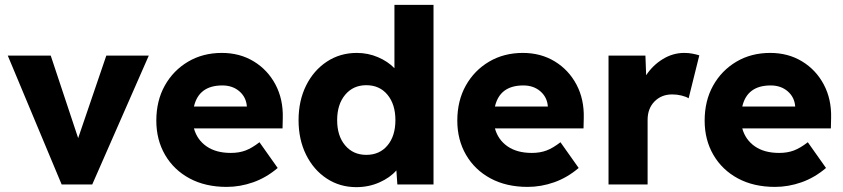

<svg xmlns="http://www.w3.org/2000/svg" viewBox="-20 -760 3475 791"><path d="M234 0 12 -531H189L302 -191L418 -531H593L360 0Z M914 10Q826 10 761 -25Q696 -60 660 -122Q624 -184 624 -263Q624 -345 659 -407.5Q694 -470 755 -506Q816 -542 894 -542Q968 -542 1025.5 -507Q1083 -472 1115 -411.5Q1147 -351 1145 -274L1144 -231H779Q792 -184 831 -157Q870 -130 931 -130Q965 -130 991.5 -140Q1018 -150 1049 -174L1124 -68Q1077 -28 1023 -9Q969 10 914 10ZM896 -408Q799 -408 779 -321H997V-322Q994 -360 966 -384Q938 -408 896 -408Z M1448 11Q1380 11 1326 -24.5Q1272 -60 1241 -122.5Q1210 -185 1210 -265Q1210 -345 1241 -407.5Q1272 -470 1326.5 -506Q1381 -542 1450 -542Q1496 -542 1537 -524.5Q1578 -507 1605 -479V-740H1766V0H1617L1613 -58Q1587 -28 1543 -8.5Q1499 11 1448 11ZM1489 -122Q1544 -122 1576.5 -161Q1609 -200 1609 -265Q1609 -330 1576.5 -369.5Q1544 -409 1489 -409Q1435 -409 1402 -369.5Q1369 -330 1369 -265Q1369 -200 1402 -161Q1435 -122 1489 -122Z M2154 10Q2066 10 2001 -25Q1936 -60 1900 -122Q1864 -184 1864 -263Q1864 -345 1899 -407.5Q1934 -470 1995 -506Q2056 -542 2134 -542Q2208 -542 2265.5 -507Q2323 -472 2355 -411.5Q2387 -351 2385 -274L2384 -231H2019Q2032 -184 2071 -157Q2110 -130 2171 -130Q2205 -130 2231.5 -140Q2258 -150 2289 -174L2364 -68Q2317 -28 2263 -9Q2209 10 2154 10ZM2136 -408Q2039 -408 2019 -321H2237V-322Q2234 -360 2206 -384Q2178 -408 2136 -408Z M2487 0V-531H2639L2642 -450Q2669 -491 2710.5 -516.5Q2752 -542 2799 -542Q2817 -542 2832.5 -539Q2848 -536 2861 -532L2817 -355Q2806 -362 2787.5 -366.5Q2769 -371 2749 -371Q2705 -371 2676.5 -342Q2648 -313 2648 -266V0Z M3173 10Q3085 10 3020 -25Q2955 -60 2919 -122Q2883 -184 2883 -263Q2883 -345 2918 -407.5Q2953 -470 3014 -506Q3075 -542 3153 -542Q3227 -542 3284.5 -507Q3342 -472 3374 -411.5Q3406 -351 3404 -274L3403 -231H3038Q3051 -184 3090 -157Q3129 -130 3190 -130Q3224 -130 3250.5 -140Q3277 -150 3308 -174L3383 -68Q3336 -28 3282 -9Q3228 10 3173 10ZM3155 -408Q3058 -408 3038 -321H3256V-322Q3253 -360 3225 -384Q3197 -408 3155 -408Z"/></svg>

Font: Lexend Deca
Style: Bold
Weight: 700
Designer: Bonnie Shaver-Troup, Thomas Jockin
Foundry: Lexend
Version: Version 1.008; ttfautohint (v1.8.4.7-5d5b)